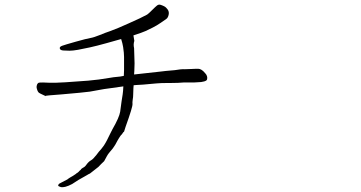

<svg xmlns="http://www.w3.org/2000/svg" viewBox="-20 -741 1540 820"><path d="M763.7 -388.7Q740.2 -386.7 717.8 -386.7Q660.2 -386.7 648.4 -384.8Q577.1 -377.9 561.5 -377.9Q556.6 -377.9 550.8 -377Q549.8 -369.1 549.8 -365.2Q548.8 -342.8 548.8 -336.9Q548.8 -326.2 546.9 -316.4Q544.9 -302.7 545.9 -296.9Q546.9 -284.2 516.6 -200.2Q512.7 -188.5 509.8 -178.7Q509.8 -177.7 508.8 -177.7H507.8Q506.8 -176.8 504.9 -173.8Q503.9 -171.9 502.9 -170.9Q500 -166 497.1 -164.1Q494.1 -161.1 494.1 -160.2Q491.2 -155.3 488.3 -151.4Q486.3 -148.4 482.4 -141.6Q471.7 -120.1 461.9 -107.4Q441.4 -84 436.5 -74.2Q425.8 -53.7 424.8 -52.7Q411.1 -40 400.4 -28.3Q391.6 -21.5 381.8 -13.7Q366.2 -2 364.3 0Q357.4 2.9 351.6 6.8Q345.7 10.7 337.9 14.6Q329.1 19.5 315.4 27.3Q302.7 36.1 288.1 44.9Q271.5 53.7 259.8 56.6Q242.2 60.5 236.3 56.6Q233.4 55.7 231.4 54.7Q227.5 52.7 228.5 50.8L229.5 47.9Q231.4 43 241.2 39.1Q264.6 26.4 267.6 25.4Q273.4 20.5 280.3 16.6Q287.1 12.7 292 9.8Q298.8 4.9 303.7 2Q307.6 -2 310.5 -2.9Q313.5 -4.9 316.4 -7.8Q319.3 -11.7 322.3 -13.7Q325.2 -15.6 327.1 -19.5Q329.1 -21.5 334 -24.4Q342.8 -28.3 348.6 -37.1Q358.4 -50.8 369.1 -56.6Q377.9 -61.5 391.6 -79.1Q401.4 -92.8 413.1 -105.5Q425.8 -121.1 430.7 -130.9Q436.5 -140.6 444.3 -157.2Q448.2 -165 452.1 -172.9Q456.1 -180.7 460 -188.5Q489.3 -239.3 493.2 -263.7Q500 -316.4 503.9 -337.9Q505.9 -351.6 506.8 -372.1Q461.9 -366.2 458 -365.2Q414.1 -359.4 412.1 -358.4Q370.1 -350.6 363.3 -349.6Q334 -345.7 243.2 -337.9Q172.9 -333 173.8 -331.1Q172.9 -331.1 171.9 -332Q148.4 -342.8 146.5 -344.7Q140.6 -349.6 137.7 -361.3Q134.8 -369.1 137.7 -377.9Q139.6 -384.8 145.5 -387.7Q148.4 -388.7 164.1 -388.7Q175.8 -388.7 189.5 -387.7Q209 -387.7 219.7 -387.7Q225.6 -387.7 259.8 -389.6L356.4 -396.5Q402.3 -400.4 446.3 -408.2Q460 -411.1 493.2 -414.1Q502 -416 508.8 -417Q508.8 -427.7 509.8 -441.4Q509.8 -466.8 509.8 -470.7V-498Q509.8 -513.7 505.9 -540Q502.9 -557.6 498 -572.3Q498 -573.2 497.1 -574.2Q462.9 -564.5 434.6 -556.6Q392.6 -544.9 363.8 -538.6Q335 -532.2 313 -528.3Q291 -524.4 276.9 -524.4Q262.7 -524.4 250 -525.4Q237.3 -526.4 235.4 -533.7Q233.4 -541 245.1 -545.4Q256.8 -549.8 303.7 -563Q350.6 -576.2 365.7 -578.6Q380.9 -581.1 405.8 -591.3Q430.7 -601.6 451.2 -608.4Q483.4 -620.1 528.3 -640.6Q585.9 -666 608.4 -678.7Q613.3 -681.6 629.9 -698.2Q643.6 -711.9 650.4 -717.3Q657.2 -722.7 664.6 -720.7Q671.9 -718.8 680.7 -714.4Q689.5 -710 696.3 -700.2Q703.1 -690.4 700.2 -677.7Q697.3 -665 690.4 -660.2Q683.6 -655.3 666.5 -643.6Q649.4 -631.8 632.8 -623.5Q616.2 -615.2 601.6 -608.4Q588.9 -602.5 549.8 -589.8Q549.8 -586.9 550.8 -584Q553.7 -570.3 553.7 -566.4Q548.8 -551.8 552.7 -535.2L554.7 -470.7Q554.7 -450.2 553.7 -438.5Q553.7 -436.5 552.7 -422.9Q652.3 -433.6 667 -435.5Q679.7 -437.5 726.6 -441.4Q753.9 -446.3 768.6 -445.3Q781.2 -445.3 795.9 -446.3Q810.5 -447.3 818.4 -447.3Q830.1 -447.3 833 -446.3Q839.8 -444.3 847.7 -437.5Q857.4 -427.7 861.3 -421.9Q865.2 -415 865.2 -408.2Q865.2 -400.4 861.3 -397.5Q854.5 -392.6 838.9 -390.6Q832 -389.6 807.6 -388.7Q795.9 -388.7 787.1 -388.7Q764.6 -388.7 763.7 -388.7ZM175.8 -330.1Q174.8 -330.1 173.8 -331.1Q173.8 -330.1 175.8 -330.1ZM175.8 -330.1Q175.8 -330.1 175.8 -330.1Q175.8 -330.1 175.8 -330.1Z"/></svg>

Font: ToneOZ-Zhuyin-Tsuipita-TC
Style: Regular
Weight: 400
Designer: ÂÆ£ÂøóÂáåJeffrey Xuan(jeffreyx@gmail.com, ToneOZ.com) ÈòøÂù§(cjkFonts)
Foundry: ToneOZ
Version: Version 0.240710